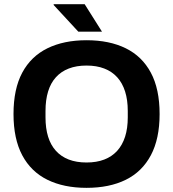

<svg xmlns="http://www.w3.org/2000/svg" viewBox="-20 -892 833 924"><path d="M396.4 12Q287.3 12 208.2 -26.8Q129.1 -65.7 87 -144.8Q45 -223.9 45 -343.2Q45 -463.6 87 -542.2Q129.1 -620.8 208.2 -659.6Q287.3 -698.4 396.4 -698.4Q506.6 -698.4 585.3 -659.6Q664 -620.8 706 -542.2Q748.1 -463.6 748.1 -343.2Q748.1 -223.9 706 -144.8Q664 -65.7 585.3 -26.8Q506.6 12 396.4 12ZM396.4 -110Q445 -110 481.8 -124.2Q518.7 -138.4 543.9 -166.1Q569 -193.7 582 -234.2Q594.9 -274.7 594.9 -326.9V-358Q594.9 -411 582 -451.8Q569 -492.7 543.9 -520.3Q518.7 -548 481.8 -562.2Q445 -576.5 396.4 -576.5Q347.9 -576.5 311 -562.2Q274.1 -548 249.1 -520.3Q224 -492.7 211.5 -451.8Q199 -411 199 -358V-326.9Q199 -274.7 211.5 -234.2Q224 -193.7 249.1 -166.1Q274.1 -138.4 311 -124.2Q347.9 -110 396.4 -110ZM470.9 -739.5H357L237.7 -868.5L239 -871.7H387.5Z"/></svg>

Font: Archivo SemiBold
Style: Regular
Weight: 600
Designer: Hector Gatti
Foundry: Omnibus-Type
Version: Version 2.001